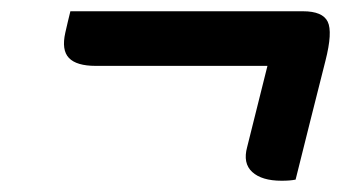

<svg xmlns="http://www.w3.org/2000/svg" viewBox="-20 -455 640 341"><path d="M105 -435H518Q553 -435 562 -416.5Q571 -398 558 -347Q545 -295 531.5 -242Q518 -189 505 -136Q500 -135 494 -134.5Q488 -134 480 -134Q445 -134 428 -149.5Q411 -165 419 -194Q428 -230 437 -266Q446 -302 455 -338H150Q116 -338 102.5 -352Q89 -366 96 -397Q98 -406 100.5 -416.5Q103 -427 105 -435Z"/></svg>

Font: Recursive Mn Csl St Med
Style: Italic
Weight: 500
Italic angle: -15°
Monospace: yes
Version: Version 1.079;hotconv 1.0.112;makeotfexe 2.5.65598; ttfautoh